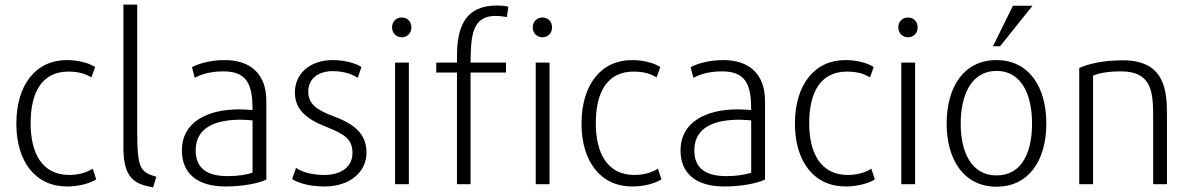

<svg xmlns="http://www.w3.org/2000/svg" viewBox="-20 -800 5173 834"><path d="M271 10C328 10 376 -6 398 -21L383 -67C363 -55 329 -40 281 -40C164 -40 113 -133 113 -265C113 -400 163 -489 277 -489C327 -489 355 -477 377 -464C383 -479 388 -494 393 -509C373 -522 330 -539 270 -539C136 -539 51 -432 51 -263C51 -97 135 10 271 10Z M516 -780V-159C516 -22 568 0 645 14L659 -32C590 -54 576 -63 576 -234V-780Z M770 -147C770 -44 840 10 960 10C1036 10 1104 -4 1137 -20V-361C1137 -478 1069 -539 956 -539C891 -539 839 -522 814 -508L826 -462C848 -474 887 -490 951 -490C1058 -490 1077 -426 1077 -322C1064 -323 1042 -325 1019 -325C878 -325 770 -268 770 -147ZM1026 -280C1046 -280 1062 -278 1077 -277V-50C1051 -41 1013 -35 969 -35C883 -35 830 -66 830 -147C830 -250 922 -280 1026 -280Z M1249 -22C1271 -8 1317 10 1390 10C1500 10 1572 -53 1572 -137C1572 -217 1522 -260 1429 -295C1362 -320 1319 -345 1319 -402C1319 -457 1361 -491 1425 -491C1484 -491 1518 -472 1534 -462C1539 -478 1545 -493 1550 -509C1530 -522 1485 -539 1425 -539C1324 -539 1261 -478 1261 -399C1261 -328 1305 -285 1397 -249C1477 -217 1511 -196 1511 -135C1511 -74 1460 -40 1388 -40C1322 -40 1279 -60 1266 -71Z M1756 0V-528H1696V0ZM1725 -638C1749 -638 1767 -656 1767 -681C1767 -707 1749 -724 1725 -724C1702 -724 1683 -707 1683 -681C1683 -656 1702 -638 1725 -638Z M1875 -485H1965V0H2024V-485H2178V-528H2024C2025 -649 2032 -731 2134 -731C2148 -731 2164 -729 2182 -726L2188 -771C2176 -774 2159 -776 2138 -776C2004 -776 1965 -688 1965 -556V-528H1875ZM2307 0H2367V-528H2307ZM2294 -681C2294 -656 2313 -638 2336 -638C2360 -638 2378 -656 2378 -681C2378 -707 2360 -724 2336 -724C2313 -724 2294 -707 2294 -681Z M2726 10C2783 10 2831 -6 2853 -21L2838 -67C2818 -55 2784 -40 2736 -40C2619 -40 2568 -133 2568 -265C2568 -400 2618 -489 2732 -489C2782 -489 2810 -477 2832 -464C2838 -479 2843 -494 2848 -509C2828 -522 2785 -539 2725 -539C2591 -539 2506 -432 2506 -263C2506 -97 2590 10 2726 10Z M2936 -147C2936 -44 3006 10 3126 10C3202 10 3270 -4 3303 -20V-361C3303 -478 3235 -539 3122 -539C3057 -539 3005 -522 2980 -508L2992 -462C3014 -474 3053 -490 3117 -490C3224 -490 3243 -426 3243 -322C3230 -323 3208 -325 3185 -325C3044 -325 2936 -268 2936 -147ZM3192 -280C3212 -280 3228 -278 3243 -277V-50C3217 -41 3179 -35 3135 -35C3049 -35 2996 -66 2996 -147C2996 -250 3088 -280 3192 -280Z M3653 10C3710 10 3758 -6 3780 -21L3765 -67C3745 -55 3711 -40 3663 -40C3546 -40 3495 -133 3495 -265C3495 -400 3545 -489 3659 -489C3709 -489 3737 -477 3759 -464C3765 -479 3770 -494 3775 -509C3755 -522 3712 -539 3652 -539C3518 -539 3433 -432 3433 -263C3433 -97 3517 10 3653 10Z M3955 0V-528H3895V0ZM3924 -638C3948 -638 3966 -656 3966 -681C3966 -707 3948 -724 3924 -724C3901 -724 3882 -707 3882 -681C3882 -656 3901 -638 3924 -638Z M4309 11C4448 11 4525 -103 4525 -263C4525 -425 4448 -539 4308 -539C4169 -539 4092 -425 4092 -263C4092 -103 4169 11 4309 11ZM4153 -263C4153 -384 4197 -492 4309 -492C4420 -492 4463 -384 4463 -263C4463 -141 4420 -38 4309 -38C4198 -38 4153 -141 4153 -263ZM4293 -599H4324L4465 -775H4380Z M4728 0V-472C4751 -481 4789 -490 4849 -490C4984 -490 4989 -399 4989 -291V0H5049V-302C5049 -406 5040 -538 4858 -538C4771 -538 4710 -523 4668 -505V0Z"/></svg>

Font: Repo Light
Style: Regular
Weight: 300
Designer: Stefan Peev
Foundry: Context Ltd
Version: Version 001.502